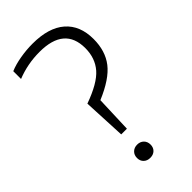

<svg xmlns="http://www.w3.org/2000/svg" viewBox="-234 -814 883 883"><g transform="rotate(-45 207.5 -372.0)"><path d="M165 -165.5 155 -375.5Q253 -410.5 291 -454.2Q329 -498 329 -563Q329 -699.5 167.5 -699.5Q89.5 -699.5 19.5 -671.5V-722Q50 -735 90.8 -742Q131.5 -749 171.5 -749Q276 -749 330.8 -701.2Q385.5 -653.5 385.5 -565.5Q385.5 -488 345.8 -436.8Q306 -385.5 208.5 -344.5L202 -165.5ZM183.5 5.5Q164 5.5 151.8 -6.2Q139.5 -18 139.5 -37Q139.5 -56.5 151.8 -68.5Q164 -80.5 183.5 -80.5Q203 -80.5 215.2 -68.5Q227.5 -56.5 227.5 -37Q227.5 -18 215.5 -6.2Q203.5 5.5 183.5 5.5Z"/></g></svg>

Font: Encode Sans Semi Condensed Light
Style: Regular
Weight: 300
Width: 4
Designer: Multiple Designers
Foundry: Impallari Type
Version: Version 3.000; ttfautohint (v1.8.3) -l 8 -r 50 -G 200 -x 14 